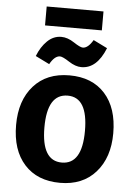

<svg xmlns="http://www.w3.org/2000/svg" viewBox="-60 -938 704 1000"><g transform="rotate(5 292.0 -438.5)"><path d="M440 -794H143V-893H440ZM350 -594Q319 -594 284 -617Q249 -640 235 -640Q207 -640 182 -595L109 -631Q128 -680 160 -711Q192 -742 233 -742Q266 -742 300.5 -719Q335 -696 349 -696Q376 -696 402 -740L475 -704Q431 -594 350 -594ZM546 -265Q546 -138 478 -61Q410 16 292 16Q173 16 105.5 -58.5Q38 -133 38 -265Q38 -393 106 -469.5Q174 -546 293 -546Q412 -546 479 -471.5Q546 -397 546 -265ZM293 -440Q186 -440 186 -265Q186 -90 292 -90Q398 -90 398 -265Q398 -440 293 -440Z"/></g></svg>

Font: FiraGO SemiBold
Style: Regular
Weight: 600
Designer: bBox Type
Foundry: bBox Type GmbH
Version: Version 1.001;PS 001.001;hotconv 1.0.88;makeotf.lib2.5.64775